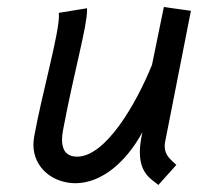

<svg xmlns="http://www.w3.org/2000/svg" viewBox="-20 -522 564 547"><path d="M431.2 4.9 482.4 -52.2C467.8 -66.4 449.2 -78.1 449.2 -106C449.2 -109.4 449.7 -112.8 450.2 -116.7L523.9 -491.2L446.8 -502L413.1 -337.4C366.7 -223.1 280.3 -75.7 199.7 -75.7C167 -75.7 156.7 -97.2 156.7 -124C156.7 -131.8 157.7 -140.6 159.2 -149.4C192.4 -325.2 228 -445.3 228 -493.7V-498.5L147.5 -485.4C147.9 -482.9 147.9 -480.5 147.9 -477.1C147.9 -424.3 100.1 -257.3 77.6 -134.3C76.2 -126 75.2 -117.7 75.2 -109.9C75.2 -43 131.8 0 195.3 0C269 -0.5 338.9 -59.1 385.7 -145.5C380.9 -123 378.4 -104.5 378.4 -88.9C378.4 -26.4 412.1 -11.2 431.2 4.9Z"/></svg>

Font: Fantasque Sans Mono
Style: RegItalic
Weight: 400
Italic angle: -11°
Monospace: yes
Designer: Jany Belluz
Version: Version 1.6.3